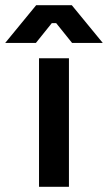

<svg xmlns="http://www.w3.org/2000/svg" viewBox="-89 -718 415 738"><path d="M61 0V-494H176V0ZM-69 -553 50 -698H187L306 -553H188L127 -629H110L49 -553Z"/></svg>

Font: Space Grotesk Frontify SemiBold
Style: Regular
Weight: 600
Designer: Florian Karsten
Version: Version 2.000